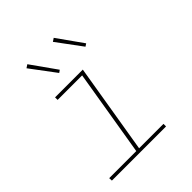

<svg xmlns="http://www.w3.org/2000/svg" viewBox="-204 -877 1008 1008"><g transform="rotate(-45 300.0 -373.0)"><path d="M447 0H45L44 -19H245L325 -501H143V-520H349L266 -19H447ZM444 -595 341 -734 359 -746 459 -605ZM249 -595 145 -734 163 -746 263 -605Z"/></g></svg>

Font: Iosevka Thin Extended Oblique
Style: Regular
Weight: 100
Width: 7
Italic angle: -9°
Monospace: yes
Designer: Belleve Invis
Foundry: Belleve Invis
Version: Version 32.5.0; ttfautohint (v1.8.4)